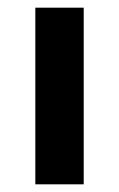

<svg xmlns="http://www.w3.org/2000/svg" viewBox="-20 -480 311 500"><path d="M72 -460H198V0H72Z"/></svg>

Font: Von Semi
Style: Regular
Weight: 600
Version: Version 4.000; ttfautohint (v1.8.4.7-5d5b)